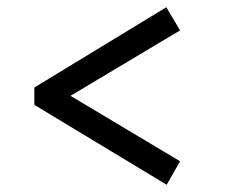

<svg xmlns="http://www.w3.org/2000/svg" viewBox="-20 -550 622 531"><path d="M441 -39 75 -260V-308L440 -530L478 -466L175 -285L478 -104Z"/></svg>

Font: Literata 36pt
Style: Bold
Weight: 700
Designer: Latin by Veronika Burian and Jose Scaglione. Greek by Irene Vlachou. Cyrillic by Vera Evstafieva.
Foundry: TypeTogether
Version: Version 3.002